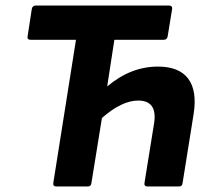

<svg xmlns="http://www.w3.org/2000/svg" viewBox="-20 -675 764 695"><path d="M184 0Q171 0 173 -13L255 -531H91Q77 -531 80 -544L95 -642Q97 -655 110 -655H591Q605 -655 603 -642L587 -544Q585 -531 573 -531H394L368 -362Q453 -434 552 -434Q628 -434 661 -390.5Q694 -347 681 -263L641 -13Q640 0 628 0H514Q501 0 503 -13L538 -230Q550 -311 480 -311Q421 -311 349 -248L311 -13Q310 0 298 0Z"/></svg>

Font: Sofia Sans ExtraBold
Style: Italic
Weight: 800
Italic angle: -9°
Designer: Botio Nikoltchev, Ani Petrova
Foundry: lettersoup
Version: Version 4.100; ttfautohint (v1.8.4.7-5d5b)